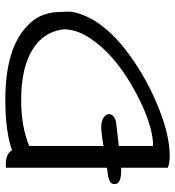

<svg xmlns="http://www.w3.org/2000/svg" viewBox="12 -677 658 722"><g transform="rotate(-90 341.0 -316.0)"><path d="M58.6 -189.5Q9.8 -189.5 9.8 -213.9Q9.8 -227.5 21 -232.4Q32.2 -237.3 41.5 -238.8Q50.8 -240.2 57.1 -240.7Q63.5 -241.2 71.3 -243.2V-623H84Q107.4 -623 120.6 -615.7Q133.8 -608.4 135.7 -599.6Q208 -625 327.1 -625Q545.9 -625 627 -517.6Q657.2 -476.6 657.2 -413.1Q658.2 -405.3 658.2 -383.8Q658.2 -362.3 642.1 -324.2Q626 -286.1 593.3 -247.1Q560.5 -208 515.6 -173.3Q470.7 -138.7 420.9 -109.4Q371.1 -80.1 320.3 -58.6Q201.2 -6.8 116.2 -6.8Q89.8 -6.8 71.3 -13.7V-189.5ZM153.3 -535.2V-255.9Q185.5 -261.7 219.7 -264.6Q260.7 -264.6 271.5 -242.2Q275.4 -233.4 269.5 -224.1Q263.7 -214.8 246.1 -209L153.3 -198.2V-69.3Q221.7 -69.3 324.2 -119.1Q502 -207 568.4 -323.2Q591.8 -364.3 591.8 -405.3Q581.1 -493.2 494.1 -534.2Q428.7 -565.4 327.1 -565.4Q225.6 -565.4 153.3 -535.2Z"/></g></svg>

Font: Architects Daughter
Style: Regular
Weight: 400
Designer: Kimberly Geswein
Foundry: Kimberly Geswein
Version: Version 1.003 2010